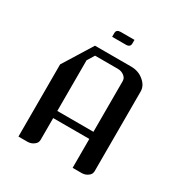

<svg xmlns="http://www.w3.org/2000/svg" viewBox="-133 -625 673 719"><g transform="rotate(30 204.0 -265.5)"><path d="M165 -499V-515.1Q165 -530.8 184.1 -530.8H243.2V-515.1Q243.2 -499 224.1 -499ZM47.9 0V-312L126 -438H282.2Q314.5 -438 336.9 -418.9Q359.9 -399.9 359.9 -375V-30.8Q359.9 -16.6 348.1 -8.8Q336.4 0 320.8 0H282.2V-125H126V-30.8Q126 -17.1 113.8 -8.8Q102.1 0 86.9 0ZM126 -155.8H282.2V-375Q282.2 -388.2 270.5 -397Q258.8 -405.8 243.2 -405.8H145L126 -375Z"/></g></svg>

Font: Hhenum
Style: Regular
Weight: 400
Designer: T. Christopher White
Version: Version 1.0